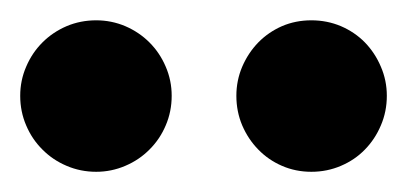

<svg xmlns="http://www.w3.org/2000/svg" viewBox="-20 -794 403 190"><path d="M149.9 -699.2Q149.9 -683.6 144 -669.9Q138.2 -656.2 127.9 -646Q117.7 -635.7 104 -629.9Q90.3 -624 75.2 -624Q59.6 -624 45.9 -629.9Q32.2 -635.7 22 -646Q11.7 -656.2 5.9 -669.9Q0 -683.6 0 -699.2Q0 -714.4 5.9 -728Q11.7 -741.7 22 -752Q32.2 -762.2 45.9 -768.1Q59.6 -773.9 75.2 -773.9Q90.3 -773.9 104 -768.1Q117.7 -762.2 127.9 -752Q138.2 -741.7 144 -728Q149.9 -714.4 149.9 -699.2ZM362.8 -699.2Q362.8 -683.6 356.9 -669.9Q351.1 -656.2 341.1 -646Q331.1 -635.7 317.4 -629.9Q303.7 -624 288.1 -624Q272.5 -624 259 -629.9Q245.6 -635.7 235.6 -646Q225.6 -656.2 219.7 -669.9Q213.9 -683.6 213.9 -699.2Q213.9 -714.4 219.7 -728Q225.6 -741.7 235.6 -752Q245.6 -762.2 259 -768.1Q272.5 -773.9 288.1 -773.9Q303.7 -773.9 317.4 -768.1Q331.1 -762.2 341.1 -752Q351.1 -741.7 356.9 -728Q362.8 -714.4 362.8 -699.2Z"/></svg>

Font: Ribeye
Style: Regular
Weight: 400
Designer: Astigmatic (AOETI)
Foundry: Astigmatic (AOETI)
Version: Version 1.000